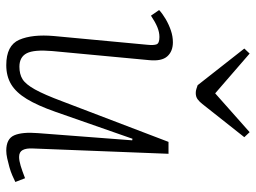

<svg xmlns="http://www.w3.org/2000/svg" viewBox="-122 -681 817 613"><g transform="rotate(90 286.5 -374.5)"><path d="M12 -474Q24 -485 41 -495Q58 -505 77 -511.5Q96 -518 115 -518Q144 -518 160 -500Q176 -482 172 -442L143 -133Q138 -75 150 -51.5Q162 -28 193 -28Q217 -28 233 -38Q249 -48 265.5 -77.5Q282 -107 304 -166L433 -504H471L454 -70Q453 -50 459 -38.5Q465 -27 481 -27Q493 -27 509.5 -32Q526 -37 549 -46L561 -15Q553 -11 540.5 -5.5Q528 0 513.5 4Q499 8 485.5 11Q472 14 461 14Q423 14 412 -11.5Q401 -37 405 -87L428 -388L423 -389L337 -143Q317 -86 296 -51.5Q275 -17 249 -1.5Q223 14 188 14Q125 14 107 -27.5Q89 -69 95 -138L123 -437Q125 -457 121.5 -466Q118 -475 98 -475Q83 -475 67 -468.5Q51 -462 30 -448ZM135 -746 151 -763 278 -653 402 -763 418 -746 312 -612Q305 -603 297 -597Q289 -591 277 -591Q270 -591 264 -593Q258 -595 252 -597Z"/></g></svg>

Font: Literata 18pt ExtraLight
Style: Italic
Weight: 250
Italic angle: -2°
Designer: Latin by Veronika Burian and Jose Scaglione. Greek by Irene Vlachou. Cyrillic by Vera Evstafieva
Foundry: TypeTogether
Version: Version 3.103;gftools[0.9.29]